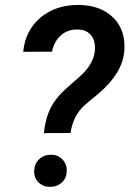

<svg xmlns="http://www.w3.org/2000/svg" viewBox="-20 -741 518 768"><path d="M155.8 -208.5Q161.6 -269.5 184.3 -312.5Q207 -355.5 256.6 -397.5Q306.2 -439.5 321.3 -457Q367.2 -509.8 358.4 -567.4Q354.5 -592.8 336.9 -607.7Q319.3 -622.6 291.5 -623Q251.5 -624 223.9 -599.9Q196.3 -575.7 188 -534.2L72.8 -533.7Q81.1 -620.6 143.6 -671.9Q206.1 -723.1 298.8 -721.2Q385.3 -719.2 434.6 -668.9Q483.9 -618.7 477.1 -535.6Q469.7 -449.2 377.4 -369.6L317.9 -319.8Q272 -277.8 262.2 -209ZM116.7 -55.2Q116.7 -84 135 -102.5Q153.3 -121.1 181.6 -122.1Q209 -123 228 -105Q247.1 -86.9 247.1 -59.1Q247.1 -29.3 227.8 -11.5Q208.5 6.3 182.1 6.3Q154.8 7.3 135.7 -10Q116.7 -27.3 116.7 -55.2Z"/></svg>

Font: RobotoDraft Medium
Style: Italic
Weight: 500
Italic angle: -12°
Version: Version 2.001152; 2014